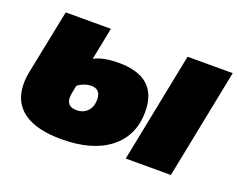

<svg xmlns="http://www.w3.org/2000/svg" viewBox="-94 -714 1116 899"><g transform="rotate(20 463.5 -264.5)"><path d="M24 -167Q24 -198 31 -230L95 -547H320L288 -386Q333 -410 410 -410Q604 -410 604 -237Q604 -117 517.5 -49.5Q431 18 278 18Q153 18 88.5 -29Q24 -76 24 -167ZM702 -547H927L818 0H593ZM373 -213Q373 -265 326 -265Q308 -265 290.5 -258.5Q273 -252 259 -241L251 -200Q249 -186 249 -180Q249 -134 298 -134Q332 -134 352.5 -155.5Q373 -177 373 -213Z"/></g></svg>

Font: Montserrat Alternates Black
Style: Italic
Weight: 900
Italic angle: -11.3°
Designer: Julieta Ulanovsky
Foundry: Julieta Ulanovsky
Version: Version 7.200